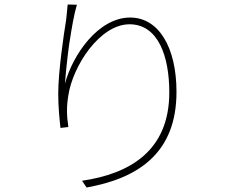

<svg xmlns="http://www.w3.org/2000/svg" viewBox="-20 -798 1040 854"><path d="M765 -389C765 -589 685 -720 559 -720C417 -720 303 -554 269 -426C272 -470 279 -537 288 -604L290 -615C299 -674 309 -733 322 -777L281 -778C278 -750 277 -731 274 -708C264 -649 239 -478 239 -382C239 -319 245 -266 249 -229L284 -233C276 -287 276 -325 284 -374C304 -505 424 -690 556 -690C683 -690 733 -549 733 -387C733 -127 557 -25 345 6L365 36C595 -5 765 -117 765 -389Z"/></svg>

Font: Glow Sans SC Normal ExtraLight
Style: Regular
Weight: 200
Designer: Ryoko NISHIZUKA (kana, bopomofo & ideographs); Paul D. Hunt (Latin, Greek & Cyrillic); Sandoll Communications, Soo-young
Version: Version 0.93